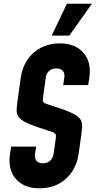

<svg xmlns="http://www.w3.org/2000/svg" viewBox="-20 -1000 516 1036"><path d="M193.5 16Q109 16 65.2 -35Q21.5 -86 34 -169L40 -209H175L169 -169Q166 -149 175.8 -134Q185.5 -119 211.5 -119Q235.5 -119 250.5 -132.8Q265.5 -146.5 269 -169L280 -246Q282 -259 282 -266.5Q282 -274 278.2 -278.5Q274.5 -283 264.8 -286.8Q255 -290.5 237 -296Q166 -318.5 129.5 -334.8Q93 -351 80.5 -368.8Q68 -386.5 70 -412.5Q72 -438.5 78 -481L92 -581Q100 -636.5 128.2 -678Q156.5 -719.5 201.2 -742.8Q246 -766 302 -766Q386 -766 430.2 -715.2Q474.5 -664.5 462 -581L456 -541H321L327 -581Q331 -605 318.5 -618Q306 -631 284 -631Q260 -631 245 -617.2Q230 -603.5 227 -581L213 -481Q211 -468 211 -460.5Q211 -453 214.8 -448.5Q218.5 -444 228.2 -440.2Q238 -436.5 256 -431Q327.5 -408.5 364 -392Q400.5 -375.5 412.8 -357.5Q425 -339.5 423 -313.5Q421 -287.5 415 -246L404 -169Q392 -86 335.2 -35Q278.5 16 193.5 16ZM259 -808 341 -980H476L354 -808Z"/></svg>

Font: Mohave Light
Style: Bold Italic
Weight: 700
Italic angle: -8°
Version: Version 2.003